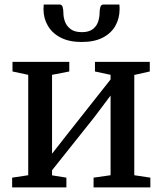

<svg xmlns="http://www.w3.org/2000/svg" viewBox="-20 -810 702 830"><path d="M32.5 0V-42L102 -52.5V-486.5L34 -501V-542.5H279.5V-501L205 -486.5V-145.5L271.5 -230.5L458 -466.5V-486.5L390.5 -501V-542.5H627.5V-501L560.5 -486V-52.5L630 -42V0H384.5V-42L458 -52.5V-397L387 -302.5L205 -74V-52L267 -42V0ZM237 -790.5Q248 -790.5 251 -779.2Q254 -768 254 -754.5Q254 -735 261.2 -715.8Q268.5 -696.5 285.8 -683.8Q303 -671 334 -671Q364 -671 380.8 -683.8Q397.5 -696.5 404 -715.8Q410.5 -735 410.5 -754.5Q410.5 -768 413.8 -779.2Q417 -790.5 427.5 -790.5H496Q496.5 -786 496.8 -780.5Q497 -775 497 -770.5Q497 -731 479 -698.8Q461 -666.5 424.5 -647.5Q388 -628.5 333 -628.5Q279 -628.5 242.2 -647.5Q205.5 -666.5 186.8 -698.8Q168 -731 168 -770.5Q168 -775.5 168.5 -780.5Q169 -785.5 169 -790.5Z"/></svg>

Font: Merriweather 48pt
Style: Regular
Weight: 400
Version: Version 2.100